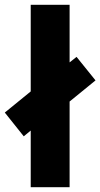

<svg xmlns="http://www.w3.org/2000/svg" viewBox="-48 -780 418 800"><path d="M80 0H242V-357L350 -445L271 -543L242 -520V-760H80V-399L-28 -311L51 -212L80 -236Z"/></svg>

Font: Noto Sans Thai ExtCond Blk
Style: Regular
Weight: 900
Width: 2
Designer: Monotype Design Team
Foundry: Monotype Imaging Inc.
Version: Version 2.002